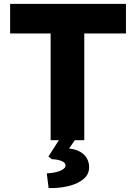

<svg xmlns="http://www.w3.org/2000/svg" viewBox="-20 -720 699 986"><path d="M240 -548H32V-700H626.8V-548H412.8V0H240ZM225.6 170Q246.8 169 267.6 164Q288.4 159 302.5 150Q316.6 141 316.6 130.2Q316.6 114.6 295.1 106.3Q273.6 98 246.4 97.6L228.6 84L297.6 -24H380.6L335 42.4Q385.8 48.8 411.7 74.6Q437.6 100.4 437.6 139Q437.6 174.4 410.9 197.7Q384.2 221 342.5 232.7Q300.8 244.4 253.4 245.8H229.6L220.2 170Z"/></svg>

Font: Easer Grotesk Variable
Style: Regular
Weight: 400
Designer: Boardeaser, Bonnie Shaver-Troup, Thomas Jockin
Foundry: Lexend
Version: Version 1.001;Glyphs 3.1.2 (3151)